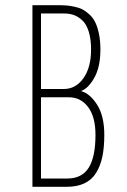

<svg xmlns="http://www.w3.org/2000/svg" viewBox="-20 -720 490 740"><path d="M105 0V-700H202Q221 -700 234.8 -699Q248.5 -698 266.8 -694.2Q285 -690.5 298.2 -683.5Q311.5 -676.5 325.2 -663.8Q339 -651 347.5 -633.2Q356 -615.5 361.5 -589Q367 -562.5 367 -529Q367 -462.5 343.8 -420.8Q320.5 -379 292 -369Q326.5 -360 354.2 -316.5Q382 -273 382 -200Q382 -152 374.5 -116.2Q367 -80.5 350.5 -53.8Q334 -27 305.5 -13.5Q277 0 237 0ZM138 -377H226Q272 -377 301.5 -418.5Q331 -460 331 -529Q331 -569.5 322 -598.2Q313 -627 297.2 -641.5Q281.5 -656 264.8 -662Q248 -668 228 -668H138ZM138 -32H240Q295.5 -32 321.8 -73.5Q348 -115 348 -200Q348 -270 319.5 -307.5Q291 -345 246 -345H138Z"/></svg>

Font: League Mono Condensed Thin
Style: Regular
Weight: 100
Width: 1
Designer: Tyler Finck
Foundry: The League of Moveable Type / Tyler Finck
Version: Version 2.210